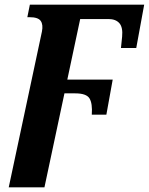

<svg xmlns="http://www.w3.org/2000/svg" viewBox="-20 -556 633 816"><path d="M158.2 -421.9Q164.1 -451.2 153.1 -467Q142.1 -482.9 106 -482.9H96.2L106.9 -536.1H592.8L559.1 -352.1H494.1L499 -399.9Q502.9 -439.9 487.3 -457.5Q471.7 -475.1 440.9 -475.1H320.8L266.1 -217.8H459L432.1 -68.8H370.1Q373.5 -116.2 360.4 -137.7Q347.2 -159.2 299.8 -159.2H253.9L168.9 240.2H17.1Z"/></svg>

Font: Droid Serif
Style: Bold Italic
Weight: 700
Italic angle: -12°
Designer: Monotype Design team
Foundry: Monotype Imaging Inc.
Version: Version 1.03